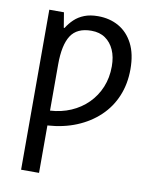

<svg xmlns="http://www.w3.org/2000/svg" viewBox="-87 -611 729 917"><g transform="rotate(10 277.5 -153.0)"><path d="M314 -546Q371 -546 415 -521Q459 -496 484.5 -446.5Q510 -397 510 -323Q510 -252 485.5 -193Q461 -134 415 -90.5Q369 -47 306 -21Q243 5 166 10V240H79V-536H150L162 -463H166Q180 -486 200 -505Q220 -524 248 -535Q276 -546 314 -546ZM295 -472Q225 -472 195.5 -426Q166 -380 166 -286V-62Q220 -65 266.5 -85Q313 -105 347.5 -139.5Q382 -174 401 -220Q420 -266 420 -321Q420 -367 405 -400.5Q390 -434 362.5 -453Q335 -472 295 -472Z"/></g></svg>

Font: Noto Sans Display
Style: Regular
Weight: 400
Designer: Monotype Design Team
Foundry: Monotype Imaging Inc.
Version: Version 2.003